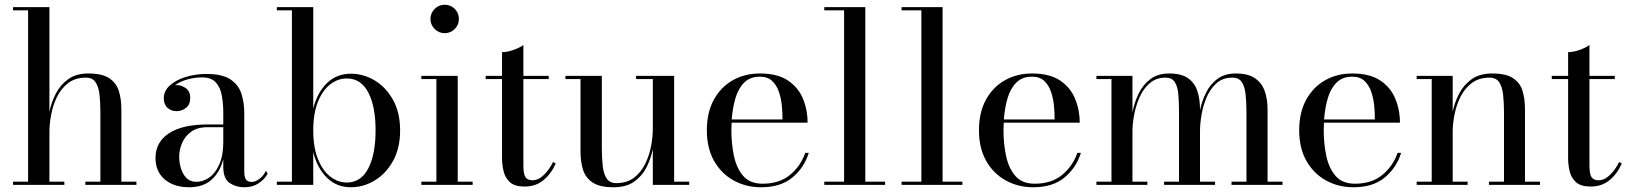

<svg xmlns="http://www.w3.org/2000/svg" viewBox="-20 -780 6878 810"><path d="M35 -13.5H98.5V-736.5H35V-750H188.5V-308Q196.5 -348 215.5 -385Q234.5 -422 267.8 -446Q301 -470 353 -470Q410.5 -470 440.5 -450.2Q470.5 -430.5 481.2 -396.5Q492 -362.5 492 -319V-13.5H555.5V0H340V-13.5H403.5V-305.5Q403.5 -347.5 399.8 -380.8Q396 -414 383 -433.2Q370 -452.5 342.5 -452.5Q297.5 -452.5 267.5 -429.5Q237.5 -406.5 220.2 -370.8Q203 -335 195.8 -295.8Q188.5 -256.5 188.5 -224V-13.5H251.5V0H35Z M856.5 -255H922V-304.5Q922 -340.5 916.2 -374.8Q910.5 -409 891.5 -431.2Q872.5 -453.5 832.5 -453.5Q802.5 -453.5 771.5 -445.2Q740.5 -437 718.5 -420.5Q722 -421 725.5 -421Q747 -421 764.8 -407.2Q782.5 -393.5 782.5 -368Q782.5 -338 764.2 -324.5Q746 -311 725.5 -311Q702.5 -311 686.8 -325Q671 -339 671 -366Q671 -397 697 -420Q723 -443 764 -455.5Q805 -468 850.5 -468Q919.5 -468 953.8 -444Q988 -420 999.2 -382.5Q1010.5 -345 1010.5 -304.5V-54Q1010.5 -37 1016.5 -24.8Q1022.5 -12.5 1042.5 -12.5Q1057 -12.5 1074.5 -25.5Q1092 -38.5 1102 -59.5L1109 -47Q1095.5 -22.5 1070.2 -6.2Q1045 10 1010.5 10Q975.5 10 948.8 -8Q922 -26 922 -76.5V-109Q908.5 -54.5 872.8 -22.2Q837 10 778.5 10Q713.5 10 674.8 -23.2Q636 -56.5 636 -113.5Q636 -180.5 693 -217.8Q750 -255 856.5 -255ZM808.5 -13Q837 -13 863 -31.2Q889 -49.5 905.5 -87Q922 -124.5 922 -182V-243.5H856.5Q812.5 -243.5 786 -224Q759.5 -204.5 747.8 -175.8Q736 -147 736 -119.5Q736 -94.5 743.2 -70Q750.5 -45.5 766.5 -29.2Q782.5 -13 808.5 -13Z M1211.5 -736.5H1148V-750H1301.5V-321.5Q1318 -389 1359 -429Q1400 -469 1460 -469Q1513.5 -469 1561 -440.5Q1608.5 -412 1638.2 -358.5Q1668 -305 1668 -230Q1668 -155 1638.2 -101.2Q1608.5 -47.5 1561 -18.8Q1513.5 10 1460 10Q1400 10 1359 -30.5Q1318 -71 1301.5 -138.5V0H1148V-13.5H1211.5ZM1301.5 -230Q1301.5 -159 1321 -110Q1340.5 -61 1372.8 -35.5Q1405 -10 1443 -10Q1503 -10 1533.8 -69.8Q1564.5 -129.5 1564.5 -230Q1564.5 -330.5 1533.8 -389.8Q1503 -449 1443 -449Q1405 -449 1372.8 -423.8Q1340.5 -398.5 1321 -349.8Q1301.5 -301 1301.5 -230Z M1796 -700Q1796 -725 1813.8 -742.5Q1831.5 -760 1856 -760Q1881 -760 1898.5 -742.5Q1916 -725 1916 -700Q1916 -675.5 1898.5 -657.8Q1881 -640 1856 -640Q1831.5 -640 1813.8 -657.8Q1796 -675.5 1796 -700ZM1757.5 -13.5H1821V-446.5H1757.5V-460H1911V-13.5H1974V0H1757.5Z M2324.5 -90Q2305 -46.5 2272.5 -19.8Q2240 7 2193 7Q2152 7 2131.8 -11Q2111.5 -29 2104.8 -56.5Q2098 -84 2098 -111V-446.5H2029V-460H2098V-560Q2120.5 -560 2146.8 -569.5Q2173 -579 2188 -590V-460H2295V-446.5H2188V-82.5Q2188 -45 2197 -32.2Q2206 -19.5 2226.5 -19.5Q2252 -19.5 2275.5 -43Q2299 -66.5 2313 -96.5Z M2824 -13.5H2887.5V0H2734V-151Q2726 -111 2707.5 -74.2Q2689 -37.5 2655.5 -13.8Q2622 10 2568.5 10Q2510.5 10 2480.5 -9.8Q2450.5 -29.5 2439.8 -63.5Q2429 -97.5 2429 -141V-446.5H2365.5V-460H2519V-154.5Q2519 -112.5 2522.8 -79.2Q2526.5 -46 2539.5 -26.8Q2552.5 -7.5 2580 -7.5Q2625 -7.5 2655 -30.5Q2685 -53.5 2702.2 -89.2Q2719.5 -125 2726.8 -164.2Q2734 -203.5 2734 -236V-446.5H2663.5V-460H2824Z M3392 -135Q3372.5 -72.5 3323 -31.2Q3273.5 10 3191 10Q3127 10 3075 -18.8Q3023 -47.5 2992.5 -101.2Q2962 -155 2962 -230Q2962 -305 2991.2 -358.8Q3020.5 -412.5 3071 -441.2Q3121.5 -470 3186 -470Q3259.5 -470 3303.5 -440.8Q3347.5 -411.5 3367.2 -364.2Q3387 -317 3387 -262.5H3066.5Q3065.5 -247 3065.5 -230Q3065.5 -173 3076.5 -121.5Q3087.5 -70 3115.8 -37.5Q3144 -5 3197 -5Q3268 -5 3313 -42.2Q3358 -79.5 3377 -135ZM3186 -456.5Q3144.5 -456.5 3119.5 -431.5Q3094.5 -406.5 3082.5 -365.2Q3070.5 -324 3067 -276H3281Q3281.5 -302.5 3278.5 -333.5Q3275.5 -364.5 3266 -392.5Q3256.5 -420.5 3237.5 -438.5Q3218.5 -456.5 3186 -456.5Z M3457.5 -13.5H3541V-736.5H3457.5V-750H3630.5V-13.5H3714V0H3457.5Z M3783.5 -13.5H3867V-736.5H3783.5V-750H3956.5V-13.5H4040V0H3783.5Z M4540 -135Q4520.5 -72.5 4471 -31.2Q4421.5 10 4339 10Q4275 10 4223 -18.8Q4171 -47.5 4140.5 -101.2Q4110 -155 4110 -230Q4110 -305 4139.2 -358.8Q4168.5 -412.5 4219 -441.2Q4269.5 -470 4334 -470Q4407.5 -470 4451.5 -440.8Q4495.5 -411.5 4515.2 -364.2Q4535 -317 4535 -262.5H4214.5Q4213.5 -247 4213.5 -230Q4213.5 -173 4224.5 -121.5Q4235.5 -70 4263.8 -37.5Q4292 -5 4345 -5Q4416 -5 4461 -42.2Q4506 -79.5 4525 -135ZM4334 -456.5Q4292.5 -456.5 4267.5 -431.5Q4242.5 -406.5 4230.5 -365.2Q4218.5 -324 4215 -276H4429Q4429.5 -302.5 4426.5 -333.5Q4423.5 -364.5 4414 -392.5Q4404.5 -420.5 4385.5 -438.5Q4366.5 -456.5 4334 -456.5Z M4605.5 -13.5H4669V-446.5H4605.5V-460H4757.5V-305.5Q4765 -346 4783 -383.8Q4801 -421.5 4832.5 -445.8Q4864 -470 4912.5 -470Q4963.5 -470 4991.8 -450.2Q5020 -430.5 5031.2 -396.5Q5042.5 -362.5 5042.5 -319V-315Q5050.5 -353.5 5068 -389Q5085.5 -424.5 5116 -447.2Q5146.5 -470 5194 -470Q5245 -470 5274 -450.2Q5303 -430.5 5315.2 -396.5Q5327.5 -362.5 5327.5 -319V-13.5H5390.5V0H5175.5V-13.5H5238.5V-308Q5238.5 -350 5234.8 -382.8Q5231 -415.5 5218.5 -434Q5206 -452.5 5179 -452.5Q5139 -452.5 5112.8 -429.5Q5086.5 -406.5 5071 -370.8Q5055.5 -335 5049 -296.2Q5042.5 -257.5 5042.5 -226V-13.5H5106V0H4891V-13.5H4954V-308Q4954 -350 4951 -382.8Q4948 -415.5 4936 -434Q4924 -452.5 4897 -452.5Q4858 -452.5 4831 -429.5Q4804 -406.5 4788 -370.8Q4772 -335 4764.8 -296.2Q4757.5 -257.5 4757.5 -226V-13.5H4820.5V0H4605.5Z M5891 -135Q5871.5 -72.5 5822 -31.2Q5772.5 10 5690 10Q5626 10 5574 -18.8Q5522 -47.5 5491.5 -101.2Q5461 -155 5461 -230Q5461 -305 5490.2 -358.8Q5519.5 -412.5 5570 -441.2Q5620.5 -470 5685 -470Q5758.5 -470 5802.5 -440.8Q5846.5 -411.5 5866.2 -364.2Q5886 -317 5886 -262.5H5565.5Q5564.5 -247 5564.5 -230Q5564.5 -173 5575.5 -121.5Q5586.5 -70 5614.8 -37.5Q5643 -5 5696 -5Q5767 -5 5812 -42.2Q5857 -79.5 5876 -135ZM5685 -456.5Q5643.5 -456.5 5618.5 -431.5Q5593.5 -406.5 5581.5 -365.2Q5569.5 -324 5566 -276H5780Q5780.5 -302.5 5777.5 -333.5Q5774.5 -364.5 5765 -392.5Q5755.5 -420.5 5736.5 -438.5Q5717.5 -456.5 5685 -456.5Z M5956.5 -13.5H6020V-446.5H5956.5V-460H6108.5V-308Q6116.5 -348 6135.8 -385Q6155 -422 6188.8 -446Q6222.5 -470 6275 -470Q6333.5 -470 6363.2 -450.2Q6393 -430.5 6403.2 -396.5Q6413.5 -362.5 6413.5 -319V-13.5H6477V0H6261.5V-13.5H6325V-305.5Q6325 -347.5 6321.2 -380.8Q6317.5 -414 6304.5 -433.2Q6291.5 -452.5 6264 -452.5Q6219 -452.5 6188.8 -429.5Q6158.5 -406.5 6141 -370.8Q6123.5 -335 6116 -295.8Q6108.5 -256.5 6108.5 -224V-13.5H6171.5V0H5956.5Z M6822 -90Q6802.5 -46.5 6770 -19.8Q6737.5 7 6690.5 7Q6649.5 7 6629.2 -11Q6609 -29 6602.2 -56.5Q6595.5 -84 6595.5 -111V-446.5H6526.5V-460H6595.5V-560Q6618 -560 6644.2 -569.5Q6670.5 -579 6685.5 -590V-460H6792.5V-446.5H6685.5V-82.5Q6685.5 -45 6694.5 -32.2Q6703.5 -19.5 6724 -19.5Q6749.5 -19.5 6773 -43Q6796.5 -66.5 6810.5 -96.5Z"/></svg>

Font: Bodoni* 16
Style: Regular
Weight: 400
Version: Version 2.2